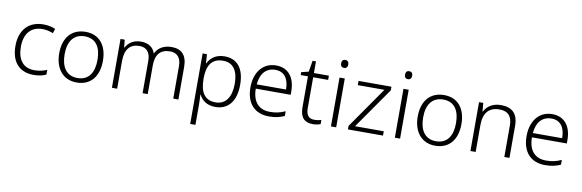

<svg xmlns="http://www.w3.org/2000/svg" viewBox="-60 -1276 6239 2059"><g transform="rotate(10 3059.0 -246.5)"><path d="M301 10C359 10 404 -1 438 -18V-69C400 -53 354 -41 301 -41C174 -41 116 -131 116 -264C116 -405 186 -491 312 -491C349 -491 393 -482 429 -467L445 -516C410 -532 364 -542 313 -542C160 -542 57 -443 57 -263C57 -91 145 10 301 10Z M1009 -267C1009 -432 926 -542 774 -542C624 -542 533 -439 533 -267C533 -99 623 10 770 10C925 10 1009 -100 1009 -267ZM592 -267C592 -408 653 -493 773 -493C898 -493 950 -399 950 -267C950 -131 895 -39 771 -39C649 -39 592 -130 592 -267Z M1710 -542C1627 -542 1565 -506 1534 -443H1531C1509 -509 1453 -542 1376 -542C1293 -542 1239 -500 1212 -448H1208L1200 -532H1154V0H1211V-302C1211 -431 1267 -493 1368 -493C1442 -493 1488 -448 1488 -353V0H1544V-311C1544 -435 1600 -493 1702 -493C1776 -493 1822 -448 1822 -353V0H1878V-355C1878 -485 1815 -542 1710 -542Z M2287 -542C2188 -542 2132 -491 2105 -433H2102L2095 -532H2048V236H2105V17C2105 -16 2103 -58 2101 -92H2105C2132 -36 2187 10 2281 10C2418 10 2503 -89 2503 -269C2503 -450 2423 -542 2287 -542ZM2279 -493C2389 -493 2444 -413 2444 -270C2444 -126 2385 -39 2275 -39C2159 -39 2105 -115 2105 -266V-276C2106 -416 2160 -493 2279 -493Z M2849 -542C2701 -542 2616 -424 2616 -262C2616 -95 2704 10 2864 10C2932 10 2980 -1 3033 -24V-76C2974 -50 2932 -40 2866 -40C2744 -40 2676 -118 2675 -259H3055V-298C3055 -440 2985 -542 2849 -542ZM2848 -494C2949 -494 2996 -418 2996 -306H2677C2687 -427 2750 -494 2848 -494Z M3349 -39C3288 -39 3260 -77 3260 -151V-486H3423V-532H3260V-659H3223L3203 -537L3124 -518V-486H3203V-148C3203 -37 3253 10 3342 10C3375 10 3406 3 3426 -5V-51C3407 -44 3379 -39 3349 -39Z M3568 -729C3543 -729 3529 -713 3529 -686C3529 -658 3543 -642 3568 -642C3593 -642 3607 -658 3607 -686C3607 -713 3593 -729 3568 -729ZM3596 -532H3539V0H3596Z M4106 0V-47H3793L4104 -492V-532H3746V-486H4036L3724 -38V0Z M4264 -729C4239 -729 4225 -713 4225 -686C4225 -658 4239 -642 4264 -642C4289 -642 4303 -658 4303 -686C4303 -713 4289 -729 4264 -729ZM4292 -532H4235V0H4292Z M4913 -267C4913 -432 4830 -542 4678 -542C4528 -542 4437 -439 4437 -267C4437 -99 4527 10 4674 10C4829 10 4913 -100 4913 -267ZM4496 -267C4496 -408 4557 -493 4677 -493C4802 -493 4854 -399 4854 -267C4854 -131 4799 -39 4675 -39C4553 -39 4496 -130 4496 -267Z M5296 -542C5206 -542 5145 -499 5116 -440H5112L5104 -532H5058V0H5115V-290C5115 -425 5173 -493 5290 -493C5379 -493 5427 -446 5427 -344V0H5483V-348C5483 -482 5417 -542 5296 -542Z M5856 -542C5708 -542 5623 -424 5623 -262C5623 -95 5711 10 5871 10C5939 10 5987 -1 6040 -24V-76C5981 -50 5939 -40 5873 -40C5751 -40 5683 -118 5682 -259H6062V-298C6062 -440 5992 -542 5856 -542ZM5855 -494C5956 -494 6003 -418 6003 -306H5684C5694 -427 5757 -494 5855 -494Z"/></g></svg>

Font: Noto Sans Gurmukhi Light
Style: Regular
Weight: 300
Designer: Jelle Bosma - Monotype Design Team
Foundry: Monotype Imaging Inc.
Version: Version 2.004